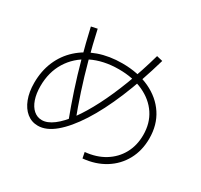

<svg xmlns="http://www.w3.org/2000/svg" viewBox="-171 -1028 1342 1285"><g transform="rotate(30 500.0 -385.5)"><path d="M597 -9Q683 -17 746.5 -56Q810 -95 845 -158.5Q880 -222 880 -303Q880 -394 835.5 -461Q791 -528 710 -565.5Q629 -603 520 -603Q400 -603 310 -558Q220 -513 170 -432Q120 -351 120 -243Q120 -185 135 -141.5Q150 -98 177.5 -74Q205 -50 241 -50Q283 -50 330 -85.5Q377 -121 425 -187Q473 -253 521 -346.5Q569 -440 613.5 -556Q658 -672 696 -807L742 -796Q690 -615 629 -469Q568 -323 501.5 -219.5Q435 -116 368 -60Q301 -4 237 -4Q188 -4 151 -34Q114 -64 93.5 -117.5Q73 -171 73 -241Q73 -333 105 -408Q137 -483 196.5 -537Q256 -591 338 -620Q420 -649 520 -649Q642 -649 733.5 -606Q825 -563 876 -485.5Q927 -408 927 -303Q927 -210 887 -136.5Q847 -63 774.5 -18Q702 27 606 36ZM399 -135Q363 -230 330 -330Q297 -430 268 -536.5Q239 -643 213 -757L260 -767Q285 -654 313.5 -548.5Q342 -443 374.5 -344Q407 -245 443 -151Z"/></g></svg>

Font: M PLUS 1 Light
Style: Regular
Weight: 300
Designer: Coji Morishita
Foundry: UNDERFOREST DESIGN
Version: Version 1.001